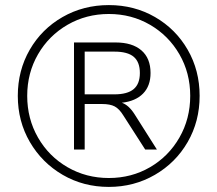

<svg xmlns="http://www.w3.org/2000/svg" viewBox="-20 -730 855 755"><path d="M765 -353Q765 -253 718 -171.5Q671 -90 589 -42.5Q507 5 408 5Q308 5 226.5 -42.5Q145 -90 97.5 -171.5Q50 -253 50 -353Q50 -453 97 -534.5Q144 -616 226 -663Q308 -710 408 -710Q508 -710 589.5 -663Q671 -616 718 -534.5Q765 -453 765 -353ZM728 -353Q728 -443 685.5 -516.5Q643 -590 570 -632.5Q497 -675 408 -675Q319 -675 245.5 -632.5Q172 -590 129.5 -516.5Q87 -443 87 -353Q87 -263 129.5 -189Q172 -115 245.5 -72.5Q319 -30 408 -30Q497 -30 570 -72.5Q643 -115 685.5 -189Q728 -263 728 -353ZM509 -281 597 -142H551L465 -276Q449 -302 431 -311.5Q413 -321 381 -321H313V-142H271V-563H435Q500 -563 536 -532Q572 -501 572 -443Q572 -392 542.5 -362Q513 -332 459 -326Q486 -317 509 -281ZM430 -359Q481 -359 505.5 -379.5Q530 -400 530 -443Q530 -486 506 -506.5Q482 -527 430 -527H313V-359Z"/></svg>

Font: wassup Sans
Style: Light
Weight: 200
Version: Version 2.001